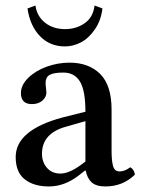

<svg xmlns="http://www.w3.org/2000/svg" viewBox="-20 -669 513 699"><path d="M291 -81.1V-228L221.2 -208Q132.8 -184.1 132.8 -108.9Q132.8 -79.1 150.9 -58.1Q168.9 -37.1 200.2 -37.1Q236.8 -37.1 291 -81.1ZM292 -47.9H289.1L266.1 -29.8Q214.4 9.8 158.2 9.8Q103 9.8 70.1 -16.1Q37.1 -42 37.1 -97.2Q37.1 -195.3 207 -241.2L291 -262.2Q291 -339.8 271 -372.3Q251 -404.8 210.9 -404.8Q174.8 -404.8 160.4 -396.2Q146 -387.7 146 -367.2Q146 -359.9 147.5 -348.6Q148.9 -337.4 148.9 -332Q148.9 -315.4 134.3 -302.7Q119.6 -290 96.2 -290Q56.2 -290 56.2 -330.1Q56.2 -359.4 82.8 -385.5Q109.4 -411.6 150.1 -426.3Q190.9 -440.9 232.9 -440.9Q303.7 -440.9 345 -399.4Q386.2 -357.9 386.2 -270V-124Q386.2 -104 387.2 -91.6Q388.2 -79.1 390.9 -67.4Q393.6 -55.7 399.7 -50.3Q405.8 -44.9 415 -44.9Q434.6 -44.9 454.1 -60.1Q468.3 -52.7 471.2 -33.2Q426.8 9.8 363.8 9.8Q330.1 9.8 313.7 -5.1Q297.4 -20 292 -47.9ZM80.1 -638.2 108.9 -648.9Q114.7 -609.4 144.3 -586.2Q173.8 -563 216.8 -563Q257.8 -563 288.6 -584.7Q319.3 -606.4 324.2 -648.9L353 -638.2Q347.7 -594.2 325.2 -561.8Q302.7 -529.3 274.4 -514.6Q246.1 -500 216.8 -500Q161.6 -500 125.5 -537.4Q89.4 -574.7 80.1 -638.2Z"/></svg>

Font: Common Serif Medium
Style: Regular
Weight: 500
Designer: Philipp H. Poll, Khaled Hosny
Foundry: Stefan Peev, Context Ltd.
Version: Version 1.026